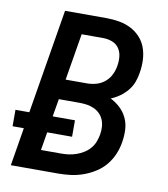

<svg xmlns="http://www.w3.org/2000/svg" viewBox="-82 -805 765 874"><g transform="rotate(10 300.0 -367.5)"><path d="M27 0 56 -176H4V-252H68L148 -735H339Q369 -735 398 -730Q427 -725 452 -712.5Q477 -700 496 -679.5Q515 -659 524.5 -633Q534 -607 535.5 -577.5Q537 -548 532 -518Q529 -496 521 -474Q513 -452 498 -433.5Q483 -415 463.5 -401Q444 -387 422 -378Q446 -366 466 -347.5Q486 -329 498 -304Q510 -279 511.5 -250Q513 -221 508 -192Q504 -164 492 -135.5Q480 -107 460.5 -83.5Q441 -60 414.5 -43.5Q388 -27 359.5 -17Q331 -7 302.5 -3.5Q274 0 245 0ZM205 -427H304Q325 -427 346.5 -433Q368 -439 385.5 -453.5Q403 -468 413 -488.5Q423 -509 426 -530Q430 -552 427.5 -573.5Q425 -595 413.5 -611.5Q402 -628 382 -635.5Q362 -643 340 -643H241ZM150 -92H245Q262 -92 279.5 -94.5Q297 -97 314 -103Q331 -109 347 -119Q363 -129 375 -143Q387 -157 393.5 -174Q400 -191 403 -208Q406 -226 405 -243.5Q404 -261 397.5 -276.5Q391 -292 379.5 -303.5Q368 -315 352.5 -322Q337 -329 320 -331.5Q303 -334 285 -334H190L176 -252H279V-176H164Z"/></g></svg>

Font: Iosevka SmBd Ex Obl
Style: Regular
Weight: 600
Width: 7
Italic angle: -9°
Monospace: yes
Designer: Belleve Invis
Foundry: Belleve Invis
Version: Version 32.5.0; ttfautohint (v1.8.4)